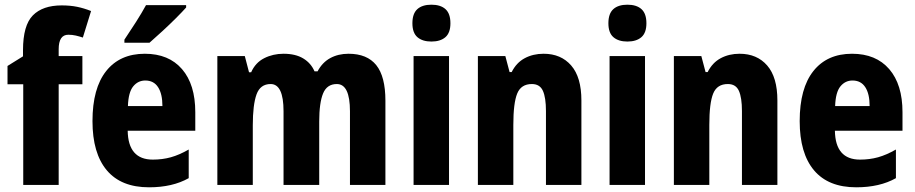

<svg xmlns="http://www.w3.org/2000/svg" viewBox="-20 -788 3898 818"><path d="M331 -429H230V0H79V-429H12V-507L78 -548V-574Q78 -680 120 -722.5Q162 -765 243 -765Q279 -765 308.5 -759Q338 -753 368 -741L333 -628Q318 -633 303 -636.5Q288 -640 271 -640Q230 -640 230 -578V-549H331Z M597 -559Q699 -559 755.5 -493.5Q812 -428 812 -310V-231H524Q526 -108 631 -108Q672 -108 708 -118Q744 -128 784 -151V-29Q715 10 615 10Q496 10 435 -62.5Q374 -135 374 -272Q374 -412 432.5 -485.5Q491 -559 597 -559ZM599 -445Q568 -445 547.5 -420Q527 -395 525 -336H672Q672 -388 653.5 -416.5Q635 -445 599 -445ZM773 -756Q757 -738 729.5 -710.5Q702 -683 671.5 -655Q641 -627 617 -606H510V-619Q535 -656 559.5 -694.5Q584 -733 602 -766H773Z M1465 -559Q1544 -559 1583 -510.5Q1622 -462 1622 -359V0H1471V-314Q1471 -430 1415 -430Q1373 -430 1356.5 -390Q1340 -350 1340 -270V0H1188V-314Q1188 -430 1133 -430Q1089 -430 1073 -386Q1057 -342 1057 -254V0H906V-549H1023L1041 -480H1050Q1068 -521 1105.5 -540Q1143 -559 1188 -559Q1239 -559 1272 -539Q1305 -519 1320 -484H1333Q1353 -522 1387 -540.5Q1421 -559 1465 -559Z M1818 -768Q1857 -768 1878 -749Q1899 -730 1899 -689Q1899 -648 1877.5 -629.5Q1856 -611 1818 -611Q1780 -611 1758.5 -629.5Q1737 -648 1737 -689Q1737 -730 1758 -749Q1779 -768 1818 -768ZM1893 -549V0H1742V-549Z M2296 -559Q2370 -559 2413.5 -509Q2457 -459 2457 -360V0H2306V-315Q2306 -372 2293 -401Q2280 -430 2246 -430Q2200 -430 2183.5 -389.5Q2167 -349 2167 -256V0H2016V-549H2133L2151 -481H2160Q2180 -521 2215.5 -540Q2251 -559 2296 -559Z M2653 -768Q2692 -768 2713 -749Q2734 -730 2734 -689Q2734 -648 2712.5 -629.5Q2691 -611 2653 -611Q2615 -611 2593.5 -629.5Q2572 -648 2572 -689Q2572 -730 2593 -749Q2614 -768 2653 -768ZM2728 -549V0H2577V-549Z M3131 -559Q3205 -559 3248.5 -509Q3292 -459 3292 -360V0H3141V-315Q3141 -372 3128 -401Q3115 -430 3081 -430Q3035 -430 3018.5 -389.5Q3002 -349 3002 -256V0H2851V-549H2968L2986 -481H2995Q3015 -521 3050.5 -540Q3086 -559 3131 -559Z M3610 -559Q3712 -559 3768.5 -493.5Q3825 -428 3825 -310V-231H3537Q3539 -108 3644 -108Q3685 -108 3721 -118Q3757 -128 3797 -151V-29Q3728 10 3628 10Q3509 10 3448 -62.5Q3387 -135 3387 -272Q3387 -412 3445.5 -485.5Q3504 -559 3610 -559ZM3612 -445Q3581 -445 3560.5 -420Q3540 -395 3538 -336H3685Q3685 -388 3666.5 -416.5Q3648 -445 3612 -445Z"/></svg>

Font: Noto Sans Gujarati UI Condensed ExtraBold
Style: Regular
Weight: 800
Width: 3
Designer: Jelle Bosma - Monotype Design Team, Universal Thirst
Foundry: Monotype Imaging Inc.
Version: Version 2.106; ttfautohint (v1.8.4.7-5d5b)